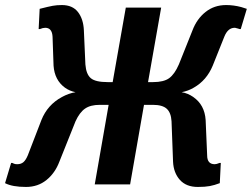

<svg xmlns="http://www.w3.org/2000/svg" viewBox="-20 -730 997 760"><path d="M0 -5 24 -85H29Q31 -84 35.5 -82Q40 -80 48 -80Q63 -80 72.5 -88Q82 -96 90 -115L144 -255Q168 -315 225 -346Q253 -361 279 -365Q255 -370 237 -383Q196 -413 192 -470L188 -585Q186 -620 159 -620Q150 -620 138 -615H133L137 -695Q172 -704 188.5 -707Q205 -710 225 -710Q267 -710 288.5 -682.5Q310 -655 312 -610L318 -475Q321 -436 339.5 -420.5Q358 -405 406 -405H426L478 -700H618L566 -405H586Q628 -405 649.5 -420.5Q671 -436 688 -475L742 -610Q759 -655 793.5 -682.5Q828 -710 875 -710Q905 -710 935 -702L957 -695L933 -615H928L922 -617Q920 -617 916 -618.5Q912 -620 909 -620Q882 -620 868 -585L822 -470Q798 -412 747 -383Q725 -370 699 -365Q724 -361 745 -346Q790 -315 794 -255L800 -115Q800 -80 830 -80Q837 -80 849 -85H854L850 -5Q829 3 810.5 6.5Q792 10 763 10Q717 10 692 -18Q667 -46 665 -90L659 -250Q657 -284 640 -299.5Q623 -315 585 -315H550L495 0H355L410 -315H375Q338 -315 316.5 -300Q295 -285 279 -250L215 -90Q198 -45 164 -17.5Q130 10 83 10Q29 10 0 -5Z"/></svg>

Font: Scada
Style: Bold Italic
Weight: 700
Italic angle: -10°
Version: Version 4.000